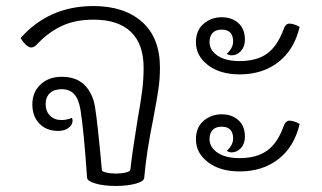

<svg xmlns="http://www.w3.org/2000/svg" viewBox="-20 -606 1066 635"><path d="M268 -18Q257 -177 246 -244Q240 -279 225 -295Q210 -311 184 -311Q159 -311 145 -298Q131 -285 131 -261Q131 -238 145.5 -223.5Q160 -209 183 -209Q200 -209 218 -216Q220 -212 220 -205Q219 -192 206 -182.5Q193 -173 172 -173Q134 -173 110.5 -197Q87 -221 87 -261Q87 -301 114 -326.5Q141 -352 184 -352Q232 -352 259 -325.5Q286 -299 294 -254Q303 -199 317 -43Q317 -39 331 -35.5Q345 -32 363 -32Q382 -32 396 -35.5Q410 -39 411 -44Q417 -99 434 -204Q445 -266 450 -304.5Q455 -343 455 -382Q455 -460 413 -500.5Q371 -541 289 -541Q228 -541 183 -519.5Q138 -498 100 -457Q92 -449 83 -449Q75 -449 65 -458.5Q55 -468 48 -480Q142 -586 289 -586Q391 -586 450 -533.5Q509 -481 509 -382Q509 -344 503.5 -308Q498 -272 487 -214Q464 -101 457 -18Q456 -6 428.5 1.5Q401 9 363 9Q323 9 296 1Q269 -7 268 -18Z M628 -466Q628 -506 653.5 -527.5Q679 -549 713 -549Q747 -549 768.5 -529.5Q790 -510 790 -475Q790 -452 777 -437.5Q764 -423 746 -423Q737 -423 730 -428Q751 -447 751 -469Q751 -508 713 -508Q693 -508 683 -497Q673 -486 673 -467Q673 -440 699.5 -422Q726 -404 772 -404Q829 -404 863 -428.5Q897 -453 917 -507Q924 -528 937 -528Q944 -528 953.5 -525Q963 -522 971 -517Q953 -441 900.5 -400.5Q848 -360 773 -360Q708 -360 668 -390.5Q628 -421 628 -466ZM628 -145Q628 -185 653.5 -206.5Q679 -228 713 -228Q747 -228 768.5 -208.5Q790 -189 790 -154Q790 -131 777 -116.5Q764 -102 746 -102Q738 -102 730 -107Q751 -126 751 -148Q751 -187 713 -187Q693 -187 683 -176Q673 -165 673 -146Q673 -119 699.5 -101Q726 -83 772 -83Q829 -83 863.5 -108Q898 -133 917 -186Q924 -207 937 -207Q944 -207 953.5 -204Q963 -201 971 -196Q953 -120 900.5 -79.5Q848 -39 773 -39Q708 -39 668 -69.5Q628 -100 628 -145Z"/></svg>

Font: Krub Light
Style: Regular
Weight: 300
Designer: Ekaluck Peanpanawate
Foundry: Cadson Demak Co.,Ltd.
Version: Version 1.000; ttfautohint (v1.6)